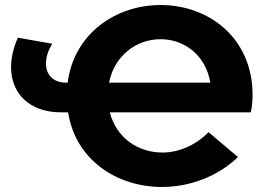

<svg xmlns="http://www.w3.org/2000/svg" viewBox="-20 -732 1058 764"><path d="M985 -354C985 -582 810 -712 619 -712C442 -712 275 -600 249 -403H244C190 -403 163 -436 163 -479C163 -503 171 -531 188 -558L51 -582C33 -541 24 -501 24 -465C24 -360 97 -285 223 -285H251C281 -93 448 12 624 12C732 12 843 -27 927 -107L810 -206C755 -151 688 -125 626 -125C530 -125 443 -183 417 -285H978C983 -306 985 -332 985 -354ZM619 -576C714 -576 799 -512 817 -403H414C435 -511 523 -576 619 -576Z"/></svg>

Font: AWKNG-Font
Style: Bold
Weight: 700
Designer: Awakening Church
Foundry: Awakening Church
Version: Version 1.700;PS 001.700;hotconv 1.0.88;makeotf.lib2.5.64775